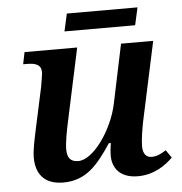

<svg xmlns="http://www.w3.org/2000/svg" viewBox="-50 -726 746 785"><g transform="rotate(-5 322.5 -334.0)"><path d="M237 -606H527L543 -678H253ZM485 10C550 10 598 -23 629 -54L607 -86C584 -71 568 -64 547 -64C525 -64 512 -80 512 -111C512 -139 520 -184 525 -210L595 -536H463L412 -293C390 -189 310 -73 247 -73C212 -73 202 -95 202 -125C202 -152 211 -201 219 -237L283 -536H67L57 -487H71C109 -487 131 -479 131 -447C131 -440 126 -412 122 -388L84 -212C77 -178 67 -135 67 -102C67 -43 95 9 179 9C272 9 321 -49 378 -135H386C383 -118 381 -98 381 -84C381 -33 411 10 485 10Z"/></g></svg>

Font: Noto Serif SemiBold
Style: Italic
Weight: 600
Italic angle: -12°
Designer: Monotype Design Team
Foundry: Monotype Imaging Inc.
Version: Version 2.014